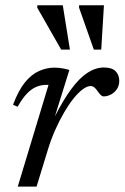

<svg xmlns="http://www.w3.org/2000/svg" viewBox="-20 -694 464 714"><path d="M160.5 -378.5Q159 -378.5 157.2 -378.5Q155.5 -378.5 153.5 -378.5Q134 -378.5 116.2 -371.5Q98.5 -364.5 81 -346.8Q63.5 -329 45.5 -297L28.5 -304.5Q48.5 -358 73 -388Q97.5 -418 125.8 -430.2Q154 -442.5 182.5 -442.5Q192 -442.5 201.2 -441.5Q210.5 -440.5 219.8 -438.5Q229 -436.5 238 -434L183.5 -259H183Q215.5 -323 245.8 -363.8Q276 -404.5 306 -423.8Q336 -443 366.5 -443Q396.5 -443 410 -429Q423.5 -415 423.5 -393.5Q423.5 -376 415 -363Q406.5 -350 393 -342.8Q379.5 -335.5 365 -335.5Q361 -335.5 356 -339.5Q351 -343.5 344 -353.5Q337.5 -363.5 331 -368.8Q324.5 -374 317 -374Q304 -374 287.5 -361.8Q271 -349.5 253.5 -327.8Q236 -306 218.5 -276Q201 -246 185 -210Q169 -174 157 -134L116 0H46ZM240 -509.5H207.5L118.5 -665.5L119 -674.5H213.5ZM356.5 -509.5H329L274 -665.5V-674.5H366.5Z"/></svg>

Font: Newsreader 17pt
Style: Italic
Weight: 400
Italic angle: -17°
Version: Version 1.003